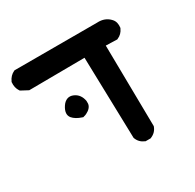

<svg xmlns="http://www.w3.org/2000/svg" viewBox="-128 -492 742 731"><g transform="rotate(-30 243.0 -127.0)"><path d="M313.5 113.3Q291 104 282.7 81.5L282.2 80.1V78.6L272.9 -277.3L31.2 -275.4H28.8L26.9 -276.4L-0.5 -291L-2.9 -292.5L-4.4 -294.4Q-16.1 -312 -13.7 -335V-336.4L-12.7 -337.9Q-3.4 -358.9 16.1 -368.2L18.6 -369.1H20.5H381.3Q416.5 -371.1 438 -347.2Q444.8 -339.8 447.3 -329.8Q449.7 -319.8 448.2 -308.1L447.8 -306.6L447.3 -305.7Q438 -284.7 418 -276.4L416 -275.4H413.6L366.2 -276.9L371.1 78.1V79.6L370.6 81.5Q362.3 104 339.8 113.3L337.9 114.3H335.9H317.4H315.4ZM153.3 -84.5Q126 -93.3 113.3 -108.4Q98.1 -127.4 117.2 -156.7Q126.5 -170.9 138.9 -175.5Q151.4 -180.2 166 -173.8Q179.2 -168 187 -157Q194.8 -146 197.3 -130.9Q197.8 -125 197.3 -119.6Q196.8 -114.3 194.6 -109.9Q192.4 -105.5 189 -101.6Q185.5 -97.7 180.9 -94.5Q176.3 -91.3 170.9 -88.6Q165.5 -85.9 158.7 -84.5L156.2 -83.5Z"/></g></svg>

Font: NaikaiFont
Style: Bold
Weight: 700
Version: Version 1.89